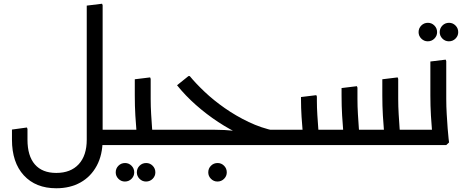

<svg xmlns="http://www.w3.org/2000/svg" viewBox="-20 -776 2476 1027"><path d="M508 0V-82H615V0ZM615 0V-82Q627 -82 631 -71Q635 -60 635 -42Q635 -24 631 -12Q627 0 615 0ZM444 -212V-746L526 -756L529 -748V-212ZM281 231Q171 231 107.5 162Q44 93 44 -29H127Q127 58 166.5 103.5Q206 149 281 149Q358 149 401 102.5Q444 56 444 -29H529Q529 52 497.5 110.5Q466 169 410.5 200Q355 231 281 231ZM44 -29V-83L124 -94L127 -86V-29ZM444 -29V-352L526 -362L529 -354V-29Z M648 195Q628 195 613.5 180.5Q599 166 599 146Q599 125 613.5 110.5Q628 96 649 96Q669 96 683.5 110.5Q698 125 698 146Q698 166 683.5 180.5Q669 195 648 195ZM761 195Q741 195 726.5 180.5Q712 166 712 146Q712 125 726.5 110.5Q741 96 762 96Q782 96 796.5 110.5Q811 125 811 146Q811 166 796.5 180.5Q782 195 761 195Z M762 0V-82H872V0ZM872 0V-82Q884 -82 888 -71Q892 -60 892 -42Q892 -24 888 -12Q884 0 872 0ZM710 0 713 -42Q713 -42 710 -74.5Q707 -107 704 -158Q701 -209 701 -265V-352L783 -362L786 -354V-247Q786 -206 788.5 -165Q791 -124 793.5 -89.5Q796 -55 798.5 -34.5Q801 -14 801 -14L786 0ZM615 0V-82H721V0ZM615 0Q604 0 599.5 -12Q595 -24 595 -42Q595 -60 599.5 -71Q604 -82 615 -82Z M1143 195Q1123 195 1108.5 180.5Q1094 166 1094 146Q1094 125 1108.5 110.5Q1123 96 1144 96Q1164 96 1178.5 110.5Q1193 125 1193 146Q1193 166 1178.5 180.5Q1164 195 1143 195Z M1418 0V-82H1504V0ZM1504 0V-82Q1516 -82 1520 -71Q1524 -60 1524 -42Q1524 -24 1520 -12Q1516 0 1504 0ZM1407 -6Q1343 -22 1276.5 -52Q1210 -82 1147 -123.5Q1084 -165 1027.5 -215Q971 -265 927 -320L988 -369H995Q1027 -330 1074.5 -285Q1122 -240 1182 -198Q1242 -156 1310 -123.5Q1378 -91 1451 -76ZM872 0V-82H1127Q1155 -82 1181.5 -80.5Q1208 -79 1226 -77Q1244 -75 1244 -75L1338 -82H1478V-75L1455 0ZM872 0Q861 0 856.5 -12Q852 -24 852 -42Q852 -60 856.5 -71Q861 -82 872 -82Z M2095 0V-82H2196V0ZM2196 0V-82Q2208 -82 2212 -71Q2216 -60 2216 -42Q2216 -24 2212 -12Q2208 0 2196 0ZM1504 0V-82H2054V0ZM1816 0 1819 -42Q1819 -42 1816 -74.5Q1813 -107 1810 -158Q1807 -209 1807 -265V-305L1889 -315L1892 -307V-247Q1892 -206 1894.5 -165Q1897 -124 1899.5 -89.5Q1902 -55 1904.5 -34.5Q1907 -14 1907 -14L1892 0ZM1599 0 1602 -42Q1602 -42 1599 -73Q1596 -104 1593 -151.5Q1590 -199 1590 -248V-257L1672 -267L1675 -259V-235Q1675 -199 1677.5 -160.5Q1680 -122 1682.5 -88.5Q1685 -55 1687.5 -34.5Q1690 -14 1690 -14L1675 0ZM2034 0 2037 -42Q2037 -42 2034 -74.5Q2031 -107 2028 -158Q2025 -209 2025 -265V-352L2107 -362L2110 -354V-247Q2110 -206 2112.5 -165Q2115 -124 2117.5 -89.5Q2120 -55 2122.5 -34.5Q2125 -14 2125 -14L2110 0ZM1504 0Q1493 0 1488.5 -12Q1484 -24 1484 -42Q1484 -60 1488.5 -71Q1493 -82 1504 -82Z M2268 -555Q2248 -555 2233.5 -569.5Q2219 -584 2219 -604Q2219 -625 2233.5 -639.5Q2248 -654 2269 -654Q2289 -654 2303.5 -639.5Q2318 -625 2318 -604Q2318 -584 2303.5 -569.5Q2289 -555 2268 -555ZM2381 -555Q2361 -555 2346.5 -569.5Q2332 -584 2332 -604Q2332 -625 2346.5 -639.5Q2361 -654 2382 -654Q2402 -654 2416.5 -639.5Q2431 -625 2431 -604Q2431 -584 2416.5 -569.5Q2402 -555 2381 -555Z M2282 -337V-447L2364 -457L2367 -449V-337ZM2291 0 2294 -42Q2294 -42 2291 -74.5Q2288 -107 2285 -158Q2282 -209 2282 -265V-352L2364 -362L2367 -354V-247Q2367 -206 2369.5 -165Q2372 -124 2374.5 -89.5Q2377 -55 2379.5 -34.5Q2382 -14 2382 -14L2367 0ZM2196 0V-82H2302V0ZM2196 0Q2185 0 2180.5 -12Q2176 -24 2176 -42Q2176 -60 2180.5 -71Q2185 -82 2196 -82Z"/></svg>

Font: Fustat Medium
Style: Regular
Weight: 500
Designer: Mohamed Gaber, Khaled Hosny, Laura Garcia Mut
Foundry: Kief Type Foundry, Alif Type Foundry, Hard Type Foundry
Version: Version 1.007